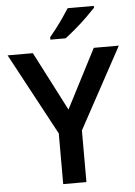

<svg xmlns="http://www.w3.org/2000/svg" viewBox="-61 -984 722 1030"><g transform="rotate(-5 299.5 -469.0)"><path d="M300 -396 464 -714H599L362 -278V0H237V-273L0 -714H136ZM484 -928Q467 -910 437.5 -881Q408 -852 375 -824Q342 -796 318 -778H236V-791Q251 -809 271 -835Q291 -861 310 -888.5Q329 -916 343 -938H484Z"/></g></svg>

Font: Noto Sans New Tai Lue Semibold
Style: Regular
Weight: 400
Designer: Monotype Design Team
Foundry: Monotype Imaging Inc.
Version: Version 2.004; ttfautohint (v1.8.4.7-5d5b)